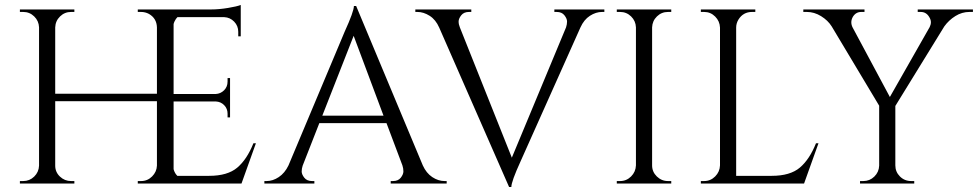

<svg xmlns="http://www.w3.org/2000/svg" viewBox="-20 -738 3932 772"><path d="M547 -10Q573 -10 591.5 -28.5Q610 -47 611 -72V-331H202V-72Q202 -46 221 -28Q240 -10 266 -10H279V0H60V-10H73Q99 -10 117.5 -28Q136 -46 137 -72V-628Q136 -654 117.5 -672Q99 -690 73 -690H60V-700H279V-690H266Q240 -690 221.5 -672Q203 -654 202 -628V-361H611V-628Q610 -664 579 -682Q564 -690 547 -690H534V-700H753V-690H740Q714 -690 695.5 -671.5Q677 -653 676 -627V-72Q677 -46 695.5 -28Q714 -10 740 -10H753V0H534V-10Z M549 -10Q575 -10 593.5 -28.5Q612 -47 613 -73V-633Q613 -657 594 -673.5Q575 -690 549 -690H537L536 -700H829Q860 -700 896.5 -706Q933 -712 948 -718V-592H938V-610Q938 -634 921.5 -651Q905 -668 882 -669H678V-360H847Q867 -361 881 -375Q895 -389 895 -410V-424H905V-266H895V-281Q895 -301 881.5 -315Q868 -329 848 -330H678V-31H821Q895 -31 934 -64Q973 -97 999 -162H1009L951 0H536V-10Z M1768 -10H1776V0H1551V-10H1560Q1581 -10 1591.5 -23.5Q1602 -37 1602 -49Q1602 -61 1598 -73L1534 -243H1264L1197 -72Q1193 -60 1193 -48.5Q1193 -37 1203.5 -23.5Q1214 -10 1235 -10H1244V0H1043V-10H1052Q1077 -10 1101 -26Q1125 -42 1140 -73L1366 -611Q1403 -692 1403 -714H1412L1680 -73Q1694 -42 1718 -26Q1742 -10 1768 -10ZM1276 -273H1522L1402 -594Z M2209 -700H2410V-690H2401Q2376 -690 2352 -674.5Q2328 -659 2314 -628L2073 -89Q2036 -8 2036 14H2027L1746 -627Q1732 -659 1707.5 -674.5Q1683 -690 1658 -690H1650V-700H1875V-690H1866Q1845 -690 1834.5 -676.5Q1824 -663 1824 -651.5Q1824 -640 1829 -628L2038 -104L2256 -628Q2260 -640 2260 -651.5Q2260 -663 2249.5 -676.5Q2239 -690 2218 -690H2209Z M2473 -10Q2499 -10 2517.5 -28.5Q2536 -47 2537 -73V-628Q2536 -654 2517.5 -672Q2499 -690 2473 -690H2460V-700H2679V-690H2666Q2640 -690 2621.5 -672Q2603 -654 2602 -628V-73Q2602 -47 2621 -28.5Q2640 -10 2666 -10H2679V0H2460V-10Z M2811 -10Q2837 -10 2855.5 -28.5Q2874 -47 2875 -73V-627Q2874 -653 2855.5 -671.5Q2837 -690 2811 -690H2798V-700H3017V-690H3004Q2968 -690 2949 -659Q2940 -644 2940 -627V-31H3083Q3157 -31 3196 -64Q3235 -97 3261 -162H3271L3213 0H2798V-10Z M3892 -690H3878Q3848 -690 3821.5 -673.5Q3795 -657 3777 -632L3580 -312V-73Q3580 -47 3598.5 -28.5Q3617 -10 3644 -10H3656V0H3438V-10H3451Q3477 -10 3495.5 -28Q3514 -46 3515 -72V-313L3324 -632Q3309 -656 3281.5 -673Q3254 -690 3224 -690H3210V-700H3456V-690H3443Q3421 -690 3409 -670Q3403 -659 3403 -648.5Q3403 -638 3408 -628L3558 -348L3718 -629Q3723 -639 3723 -649Q3723 -659 3716 -670Q3704 -690 3682 -690H3670V-700H3892Z"/></svg>

Font: Cinzel Decorative
Style: Regular
Weight: 400
Designer: Natanael Gama
Version: Version 1.002;PS 001.002;hotconv 1.0.56;makeotf.lib2.0.21325